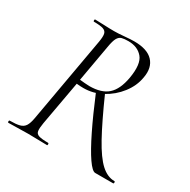

<svg xmlns="http://www.w3.org/2000/svg" viewBox="-144 -765 895 903"><g transform="rotate(30 304.0 -314.0)"><path d="M14 0Q10 0 10 -6Q10 -12 14 -12Q48 -12 67 -17Q86 -22 95.5 -37Q105 -52 110 -81L192 -544Q197 -573 194 -587.5Q191 -602 175.5 -607.5Q160 -613 125 -613Q121 -613 121 -619Q121 -625 125 -625Q146 -625 172.5 -623.5Q199 -622 228 -622Q251 -622 283 -625Q315 -628 335 -628Q406 -628 437.5 -594.5Q469 -561 458 -503Q450 -454 417 -411.5Q384 -369 337 -343.5Q290 -318 237 -318Q230 -318 219 -318.5Q208 -319 200 -320L157 -81Q152 -52 154 -37Q156 -22 172 -17Q188 -12 222 -12Q226 -12 226 -6Q226 0 223 0Q201 0 175.5 -1Q150 -2 119 -2Q91 -2 63 -1Q35 0 14 0ZM485 0Q469 0 441 -40.5Q413 -81 376.5 -155.5Q340 -230 297 -333L337 -349Q393 -223 433.5 -149.5Q474 -76 509 -44Q544 -12 582 -12Q586 -12 586 -6Q586 0 582 0Q545 0 521 0Q497 0 485 0ZM256 -340Q322 -340 356 -370.5Q390 -401 402 -469Q416 -550 388.5 -582.5Q361 -615 311 -615Q289 -615 275.5 -611.5Q262 -608 253.5 -593Q245 -578 239 -542L204 -344Q216 -343 230.5 -341.5Q245 -340 256 -340Z"/></g></svg>

Font: Cormorant Light Light
Style: Italic
Weight: 300
Italic angle: -10°
Version: Version 4.000